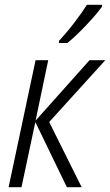

<svg xmlns="http://www.w3.org/2000/svg" viewBox="-20 -784 461 804"><path d="M16 0 129 -532H182L129 -279L355 -532H421L186 -273L322 0H260L128 -273L70 0ZM227 -604H262Q296 -631 340.5 -678Q385 -725 407 -756V-764H344Q324 -732 291.5 -689.5Q259 -647 227 -613Z"/></svg>

Font: Noto Sans Display SemiCondensed Light
Style: Italic
Weight: 300
Width: 4
Italic angle: -12°
Designer: Monotype Design Team
Foundry: Monotype Imaging Inc.
Version: Version 1.900